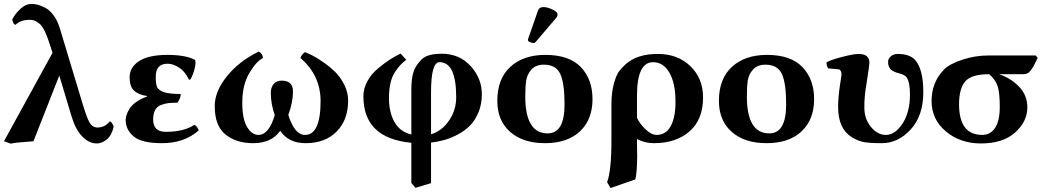

<svg xmlns="http://www.w3.org/2000/svg" viewBox="-28 -718 5314 976"><path d="M549.8 -75.2Q541 -31.2 515.6 -10Q490.2 11.2 463.9 11.2Q424.8 11.2 390.4 -23.9Q356 -59.1 335.9 -126L273.4 -334L142.1 0Q45.9 6.8 26.9 12.2L-7.8 0L238.8 -449.2L230 -478Q214.8 -526.9 200.4 -557.4Q186 -587.9 170.4 -599.4Q154.8 -610.8 145.5 -614Q136.2 -617.2 122.1 -617.2Q77.1 -617.2 50.8 -591.8Q37.6 -595.7 34.2 -619.1Q50.3 -649.9 77.1 -674.1Q104 -698.2 130.9 -698.2Q146 -698.2 162.6 -694.1Q179.2 -689.9 202.1 -678.5Q225.1 -667 245.6 -638.4Q266.1 -609.9 277.8 -568.8L384.8 -213.9Q412.6 -118.7 427.7 -94.2Q442.9 -69.8 467.8 -69.8Q504.9 -69.8 529.8 -101.1Q541 -99.1 549.8 -75.2Z M822.8 -394Q763.7 -394 763.7 -328.1Q763.7 -292 770.3 -275.9Q776.9 -259.8 804.2 -250Q831.5 -240.2 890.6 -240.2Q890.6 -218.3 873.5 -195.8Q845.7 -195.8 828.1 -193.8Q810.5 -191.9 790.5 -184.3Q770.5 -176.8 760.5 -158.4Q750.5 -140.1 750.5 -110.8Q750.5 -47.9 814.5 -47.9Q907.7 -47.9 960 -83.5Q974.1 -77.1 982.4 -55.2Q909.2 9.8 795.4 9.8Q691.4 9.8 651.1 -24.7Q610.8 -59.1 610.8 -107.9Q610.8 -119.1 614.7 -132.1Q618.7 -145 628.7 -162.6Q638.7 -180.2 661.6 -197.5Q684.6 -214.8 718.8 -227.1V-230Q674.8 -236.8 652.8 -257.8Q630.9 -278.8 630.9 -325.2Q630.9 -376 679.2 -407.5Q727.5 -439 823.7 -439Q914.6 -439 962.4 -414.1L964.8 -411.1Q967.8 -391.6 960.2 -364Q952.6 -336.4 939.9 -314L932.6 -313Q914.1 -350.6 891.6 -367.7Q856.9 -394 822.8 -394Z M1741.7 -207Q1741.7 -108.9 1683.6 -49.6Q1625.5 9.8 1525.4 9.8Q1438.5 9.8 1396.5 -53.2Q1352.5 9.8 1258.3 9.8Q1173.3 9.8 1118.4 -34.2Q1063.5 -78.1 1063.5 -179.2Q1063.5 -253.4 1125.5 -330.3Q1187.5 -407.2 1287.6 -456.1Q1307.6 -444.8 1308.6 -422.9Q1274.4 -405.8 1239 -345.9Q1203.6 -286.1 1203.6 -195.8Q1203.6 -112.8 1228 -72.5Q1252.4 -32.2 1285.6 -32.2Q1338.9 -32.2 1368.7 -132.8Q1348.6 -189 1348.6 -247.1Q1348.6 -272.9 1362.5 -290.5Q1376.5 -308.1 1404.3 -308.1Q1461.4 -308.1 1461.4 -252.9Q1461.4 -198.7 1437.5 -133.8Q1469.7 -31.7 1522.5 -32.2Q1601.6 -32.2 1601.6 -204.1Q1601.6 -335 1499.5 -422.9Q1503.4 -439.9 1522.5 -453.1Q1541.5 -445.3 1563.5 -434.1Q1585.4 -422.9 1618.9 -399.4Q1652.3 -376 1678 -350.1Q1703.6 -324.2 1722.7 -286.1Q1741.7 -248 1741.7 -207Z M2291 -224.1Q2291 -402.3 2206.1 -401.9Q2163.1 -401.9 2163.1 -248V-35.2Q2218.3 -52.2 2254.6 -105.2Q2291 -158.2 2291 -224.1ZM2084 236.8 2063 211.9V7.8Q1818.8 -15.1 1819.3 -229Q1819.3 -269 1839.8 -305.9Q1860.4 -342.8 1894.3 -370.8Q1928.2 -398.9 1954.3 -415.5Q1980.5 -432.1 2008.3 -445.8L2037.1 -414.1Q2019 -399.9 2008.1 -388.4Q1997.1 -377 1981.2 -354Q1965.3 -331.1 1957.3 -297.1Q1949.2 -263.2 1949.2 -220.2Q1949.2 -147 1977.3 -97.4Q2005.4 -47.9 2063 -34.2V-261.2Q2063 -317.4 2073.5 -351.1Q2084 -384.8 2115.2 -416Q2144 -444.8 2217.3 -444.8Q2307.1 -444.8 2364.3 -382.3Q2421.4 -319.8 2421.4 -238.8Q2421.4 -188 2403.8 -146Q2386.2 -104 2359.6 -77.9Q2333 -51.8 2297.6 -33.4Q2262.2 -15.1 2229.7 -6.1Q2197.3 2.9 2163.1 6.8V212.9Z M2500 -205.1Q2500 -317.9 2566.4 -378.4Q2632.8 -439 2744.1 -439Q2865.2 -439 2924.6 -377Q2983.9 -314.9 2983.9 -213.9Q2983.9 -109.9 2919.9 -50Q2856 9.8 2742.2 9.8Q2630.4 9.8 2565.2 -47.6Q2500 -105 2500 -205.1ZM2736.8 -389.2Q2695.8 -389.2 2673.8 -365Q2651.9 -340.8 2647 -309.8Q2642.1 -278.8 2642.1 -228Q2642.1 -40 2755.9 -40Q2841.8 -40 2841.8 -187Q2841.8 -295.9 2819.8 -342.5Q2797.9 -389.2 2736.8 -389.2ZM2734.9 -682.1Q2752.9 -682.1 2779.5 -670.2Q2806.2 -658.2 2806.2 -644Q2806.2 -635.3 2800.8 -628.9L2696.8 -506.8Q2689.9 -499 2686 -499Q2679.2 -499 2667.5 -503.4Q2655.8 -507.8 2655.8 -513.2Q2655.8 -519 2657.2 -522L2707 -665Q2712.9 -682.1 2734.9 -682.1Z M3405.8 -200.2Q3405.8 -295.4 3374.8 -348.6Q3343.8 -401.9 3292 -401.9Q3210 -401.9 3210 -231.9V-119.1Q3224.1 -88.4 3253.9 -60.3Q3283.7 -32.2 3310.1 -32.2Q3356.9 -32.2 3381.3 -76.7Q3405.8 -121.1 3405.8 -200.2ZM3201.7 193.8 3075.7 237.8 3058.1 208Q3080.1 150.9 3080.1 -6.8V-186Q3080.1 -248 3092.5 -292.5Q3105 -336.9 3118.4 -355Q3131.8 -373 3151.9 -391.1Q3210.9 -444.3 3316.9 -443.8Q3417 -443.8 3481.4 -381.8Q3545.9 -319.8 3545.9 -222.2Q3545.9 -110.4 3477.3 -50.3Q3408.7 9.8 3295.9 9.8Q3250 9.8 3210 -11.2Q3210 2.9 3210.4 32.5Q3210.9 62 3210.9 77.1Q3210.4 158.7 3201.7 193.8Z M3626.5 -205.1Q3626.5 -317.9 3692.9 -378.4Q3759.3 -439 3870.6 -439Q3991.7 -439 4051 -377Q4110.4 -314.9 4110.4 -213.9Q4110.4 -109.9 4046.4 -50Q3982.4 9.8 3868.7 9.8Q3756.8 9.8 3691.7 -47.6Q3626.5 -105 3626.5 -205.1ZM3863.3 -389.2Q3822.3 -389.2 3800.3 -365Q3778.3 -340.8 3773.4 -309.8Q3768.6 -278.8 3768.6 -228Q3768.6 -40 3882.3 -40Q3968.3 -40 3968.3 -187Q3968.3 -295.9 3946.3 -342.5Q3924.3 -389.2 3863.3 -389.2Z M4665.5 -250Q4665.5 -129.9 4601.6 -60.1Q4537.6 9.8 4454.6 9.8Q4394.5 9.8 4364 4.4Q4333.5 -1 4301.3 -21Q4232.4 -64 4232.4 -174.8Q4232.4 -224.6 4242.7 -291Q4243.7 -300.8 4246.6 -316.9Q4249.5 -333 4249.5 -340.8Q4249.5 -358.9 4237.3 -365.2Q4235.4 -366.2 4182.6 -370.1Q4173.8 -381.3 4173.3 -400.9Q4192.4 -413.1 4252 -428.5Q4311.5 -443.8 4336.4 -443.8Q4391.6 -443.8 4391.6 -398.9Q4391.6 -389.2 4377.4 -296.9Q4365.2 -229 4365.7 -171.9Q4365.7 -113.8 4399.2 -73Q4432.6 -32.2 4474.6 -32.2Q4522.5 -32.2 4560.5 -90.8Q4597.7 -148.9 4597.7 -237.8Q4597.7 -299.8 4580.6 -325.2Q4571.8 -337.4 4542.5 -345.2Q4515.6 -352.1 4502.4 -362.8Q4486.3 -377 4486.3 -403.8Q4486.3 -418.9 4500 -431.4Q4513.7 -443.8 4535.6 -443.8Q4598.6 -443.8 4626.5 -410.2Q4665.5 -361.8 4665.5 -250Z M5176.3 -340.8H5050.3Q5110.4 -320.8 5152.3 -277.3Q5194.3 -233.9 5194.3 -171.9Q5194.3 -100.1 5132.3 -44.4Q5070.3 11.2 4958.5 11.2Q4853.5 11.2 4780.5 -49.8Q4707.5 -110.8 4707.5 -204.1Q4707.5 -301.3 4772.5 -366.2Q4799.3 -393.1 4864.3 -414.6Q4929.2 -436 4995.1 -436H5236.3L5247.1 -423.8Q5244.1 -418.9 5236.8 -403.1Q5229.5 -387.2 5224.9 -379.6Q5220.2 -372.1 5212.2 -361.1Q5204.1 -350.1 5195.8 -345.5Q5187.5 -340.8 5176.3 -340.8ZM4965.3 -32.2Q5007.3 -32.2 5030.8 -68.6Q5054.2 -105 5054.2 -175Q5054.2 -245.1 5043.7 -278.6Q5033.2 -312 5000.5 -340.8Q4909.7 -340.8 4878.4 -304Q4847.2 -267.1 4847.2 -188Q4847.2 -32.2 4965.3 -32.2Z"/></svg>

Font: Linux Biolinum O
Style: Bold
Weight: 700
Designer: Philipp H. Poll
Foundry: Philipp H. Poll
Version: Version 1.3.2